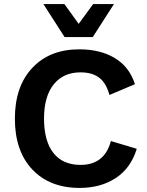

<svg xmlns="http://www.w3.org/2000/svg" viewBox="-20 -912 723 942"><path d="M539 -892 435 -730H297L193 -892H296L366 -795L437 -892ZM651 -182Q622 -87 548 -38.5Q474 10 371 10Q224 10 138.5 -80.5Q53 -171 53 -330Q53 -488 138.5 -579Q224 -670 369 -670Q472 -670 543.5 -627Q615 -584 642 -499L517 -446Q501 -505 466.5 -531Q432 -557 375 -557Q291 -557 243.5 -498Q196 -439 196 -330Q196 -220 242 -161.5Q288 -103 375 -103Q493 -103 524 -220Z"/></svg>

Font: Elaine Sans SemiBold
Style: Regular
Weight: 600
Designer: Wei Huang
Foundry: Wei Huang
Version: Version 2.001;December 24, 2019;FontCreator 12.0.0.2547 64-b